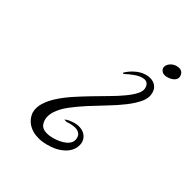

<svg xmlns="http://www.w3.org/2000/svg" viewBox="-142 -761 895 900"><g transform="rotate(30 305.5 -311.5)"><path d="M514.6 -583Q514.6 -591.3 519 -598.6Q523.4 -606 530.5 -611.3Q537.6 -616.7 546.6 -619.9Q555.7 -623 565.4 -623Q571.8 -623 578.6 -621.6Q585.4 -620.1 591.1 -616.2Q596.7 -612.3 600.1 -605.7Q603.5 -599.1 603.5 -588.9Q603.5 -580.1 598.6 -573.7Q593.8 -567.4 586.4 -563.5Q579.1 -559.6 569.8 -557.6Q560.5 -555.7 551.8 -555.7Q537.1 -555.7 527.1 -562.3Q517.1 -568.8 514.6 -583ZM234.4 -142.6Q244.6 -147.9 258.1 -150.1Q271.5 -152.3 286.1 -152.3Q300.8 -152.3 314 -148.2Q327.1 -144 337.4 -136Q347.7 -127.9 353.5 -116.5Q359.4 -105 359.4 -90.8Q359.4 -76.7 352.1 -60.5Q344.7 -44.4 328.6 -31Q312.5 -17.6 286.6 -8.8Q260.7 0 223.6 0Q194.8 0 173.8 -5.9Q152.8 -11.7 137.9 -20.8Q123 -29.8 113.5 -40.8Q104 -51.8 98.9 -62.7Q93.8 -73.7 91.8 -83Q89.8 -92.3 89.8 -97.7Q89.8 -126 106.9 -153.1Q124 -180.2 152.1 -205.3Q180.2 -230.5 216.1 -254.2Q252 -277.8 289.6 -300.3Q327.1 -322.8 363 -343.8Q398.9 -364.7 427 -384.8Q455.1 -404.8 472.2 -423.6Q489.3 -442.4 489.3 -460Q489.3 -471.2 485.8 -478.3Q482.4 -485.4 477.3 -489Q472.2 -492.7 465.8 -493.9Q459.5 -495.1 453.1 -495.1Q436 -495.1 413.3 -486.8Q390.6 -478.5 367.2 -465.8L363.3 -470.7Q371.1 -478.5 381.8 -486.3Q392.6 -494.1 405.3 -500.7Q418 -507.3 432.4 -511.5Q446.8 -515.6 461.9 -515.6Q472.7 -515.6 484.4 -512.9Q496.1 -510.3 506.1 -503.4Q516.1 -496.6 522.7 -485.1Q529.3 -473.6 529.3 -456.1Q529.3 -428.2 507.6 -402.3Q485.8 -376.5 451.9 -351.1Q418 -325.7 376.5 -300.8Q335 -275.9 295.2 -250.5Q255.4 -225.1 221.9 -198.5Q188.5 -171.9 170.9 -143.6Q156.2 -118.7 156.2 -97.7Q156.2 -85 159.9 -74.5Q163.6 -64 172.4 -56.6Q181.2 -49.3 195.8 -45.2Q210.4 -41 232.4 -41Q249.5 -41 266.8 -44.2Q284.2 -47.4 298.1 -54Q312 -60.5 320.6 -71.3Q329.1 -82 329.1 -97.7Q329.1 -110.4 323.5 -118.4Q317.9 -126.5 309.1 -130.9Q300.3 -135.3 288.8 -137Q277.3 -138.7 265.6 -138.7Q261.7 -138.7 257.8 -138.7Q253.9 -138.7 251 -137.7Z"/></g></svg>

Font: Meie Script
Style: Regular
Weight: 400
Version: Version 1.001